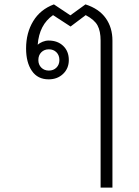

<svg xmlns="http://www.w3.org/2000/svg" viewBox="-20 -606 634 876"><path d="M493 -421V250H439V-421Q439 -464 425 -490Q411 -516 371 -537L302 -485L222 -537Q159 -493 152 -402Q161 -410 174.5 -415.5Q188 -421 202 -421Q243 -421 268.5 -396.5Q294 -372 294 -332Q294 -294 268 -269Q242 -244 202 -244Q152 -244 125.5 -282.5Q99 -321 99 -385Q99 -456 131.5 -509.5Q164 -563 226 -586L301 -536L370 -586Q432 -566 462.5 -523Q493 -480 493 -421ZM155 -332Q155 -311 168.5 -297.5Q182 -284 203 -284Q224 -284 237.5 -297.5Q251 -311 251 -332Q251 -354 237.5 -367.5Q224 -381 203 -381Q182 -381 168.5 -367.5Q155 -354 155 -332Z"/></svg>

Font: Sarabun ExtraLight
Style: Regular
Weight: 275
Designer: Suppakit Chalermlarp | Katatrad Co.,Ltd.
Foundry: Cadson Demak Co.,Ltd.
Version: Version 1.000; ttfautohint (v1.6)